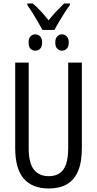

<svg xmlns="http://www.w3.org/2000/svg" viewBox="-20 -1074 558 1104"><path d="M450.7 -713.9V-223.1Q450.7 -141.6 428.7 -90.1Q406.7 -38.6 364.5 -14.4Q322.3 9.8 260.3 9.8Q166 9.8 116.7 -46.9Q67.4 -103.5 67.4 -222.7V-713.9H145V-222.2Q145 -136.2 175 -98.6Q205.1 -61 260.3 -61Q296.9 -61 321.8 -77.1Q346.7 -93.3 359.4 -128.9Q372.1 -164.6 372.1 -223.1V-713.9ZM224.1 -901.9Q211.4 -925.3 197.5 -949.2Q183.6 -973.1 168.7 -997.3Q153.8 -1021.5 137.2 -1044.4V-1054.2H168.5Q190.4 -1035.6 214.6 -1009.8Q238.8 -983.9 259.3 -957Q280.8 -984.4 301 -1005.6Q321.3 -1026.9 348.6 -1054.2H381.8V-1044.4Q367.2 -1024.9 351.3 -1000.5Q335.4 -976.1 320.6 -950.7Q305.7 -925.3 293 -901.9ZM182.6 -782.7Q166.5 -782.7 155.5 -793.9Q144.5 -805.2 144.5 -829.1Q144.5 -853.5 155.5 -865Q166.5 -876.5 182.6 -876.5Q199.2 -876.5 210.7 -865Q222.2 -853.5 222.2 -829.1Q222.2 -805.2 210.7 -793.9Q199.2 -782.7 182.6 -782.7ZM335.9 -782.7Q320.8 -782.7 309.3 -793.9Q297.9 -805.2 297.9 -829.1Q297.9 -853.5 309.3 -865Q320.8 -876.5 335.9 -876.5Q351.6 -876.5 363.5 -865Q375.5 -853.5 375.5 -829.1Q375.5 -805.2 363.5 -793.9Q351.6 -782.7 335.9 -782.7Z"/></svg>

Font: Open Sans Condensed
Style: Regular
Weight: 400
Width: 3
Designer: Monotype Design Team
Foundry: Monotype Imaging Inc.
Version: Version 3.000